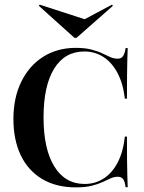

<svg xmlns="http://www.w3.org/2000/svg" viewBox="-20 -786 613 817"><path d="M303.2 11.3Q218.5 11.3 158.9 -24.6Q99.2 -60.5 68.1 -125.8Q37.1 -191.1 37.1 -279.8Q37.1 -370.2 70.6 -438.3Q104 -506.5 163.7 -544.4Q223.4 -582.3 302.4 -582.3Q341.1 -582.3 368.1 -575.4Q395.2 -568.5 414.5 -559.3Q433.9 -550 449.2 -543.1Q464.5 -536.3 481.5 -536.3Q495.2 -536.3 503.2 -546.8Q511.3 -557.3 514.5 -581.5H523.4Q522.6 -559.7 521.8 -532.7Q521 -505.6 520.6 -466.1Q520.2 -426.6 520.2 -366.1H511.3Q504 -429.8 480.2 -475Q456.5 -520.2 420.2 -543.5Q383.9 -566.9 338.7 -566.9Q255.6 -566.9 210.5 -494Q165.3 -421 165.3 -286.3Q165.3 -151.6 211.3 -77.4Q257.3 -3.2 340.3 -3.2Q386.3 -3.2 422.6 -27.4Q458.9 -51.6 481.9 -96.8Q504.8 -141.9 511.3 -204.8H520.2Q520.2 -146.8 520.6 -106.9Q521 -66.9 521.8 -39.5Q522.6 -12.1 523.4 10.5H514.5Q511.3 -14.5 503.6 -24.2Q496 -33.9 481.5 -33.9Q465.3 -33.9 450.4 -27Q435.5 -20.2 416.5 -11.3Q397.6 -2.4 370.2 4.4Q342.7 11.3 303.2 11.3ZM456.5 -766.1 460.5 -761.3 305.6 -625H296.8L145.2 -761.3L149.2 -766.1L362.9 -696.8L300.8 -683.1Z"/></svg>

Font: Playfair 144pt SemiCondensed
Style: Bold
Weight: 700
Width: 4
Designer: Claus Eggers Sørensen
Foundry: Claus Eggers Sørensen
Version: Version 2.203